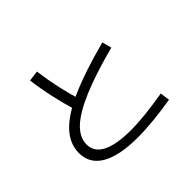

<svg xmlns="http://www.w3.org/2000/svg" viewBox="-167 -1003 1273 1273"><g transform="rotate(-45 469.0 -367.0)"><path d="M210 -27.3C269.2 7.2 355.8 24.4 469.7 24.4C517.9 24.4 569.7 21.6 625 16.1C680.3 10.6 736.7 2.9 793.9 -6.8L784.2 -74.2C721.7 -63.8 665 -55.8 614.3 -50.3C563.5 -44.8 516.6 -42 473.6 -42C381.8 -42 312.8 -53.9 266.6 -77.6C220.4 -101.4 197.3 -136.7 197.3 -183.6C197.3 -227.2 217.3 -267.9 257.3 -305.7C297.4 -343.4 359.2 -380 442.9 -415.5C526.5 -451 634.8 -486.3 767.6 -521.5L750 -587.9C602.2 -548.8 482.3 -508.8 390.1 -467.8C298 -426.8 230.1 -382.6 186.5 -335.4C142.9 -288.2 121.1 -236 121.1 -178.7C121.1 -112.3 150.7 -61.8 210 -27.3ZM263.2 -572.3C275.9 -515 291.3 -455.7 309.6 -394.5L382.8 -412.1C364.6 -470.7 349.3 -528.2 336.9 -584.5C324.5 -640.8 314.5 -698.6 306.6 -757.8L232.4 -748C240.2 -688.2 250.5 -629.6 263.2 -572.3Z"/></g></svg>

Font: Pretendard Variable
Style: Regular
Weight: 400
Designer: Base glyphs from Inter by Rasmus Andersson; Hangeul glyphs from Noto Sans CJK(Source Han Sans) by Jang Soo-young and Kan
Foundry: Kil Hyung-jin
Version: Version 1.309;Glyphs 3.2 (3225)